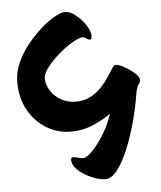

<svg xmlns="http://www.w3.org/2000/svg" viewBox="-50 -668 647 770"><g transform="rotate(-5 273.0 -283.0)"><path d="M25 -361Q25 -400 42 -438Q59 -476 86 -509.5Q113 -543 142.5 -569Q172 -595 198 -609.5Q224 -624 240 -624Q257 -624 274.5 -612Q292 -600 306.5 -583.5Q321 -567 329.5 -549.5Q338 -532 338 -521Q338 -505 330 -505Q325 -505 316.5 -511Q308 -517 303 -517Q288 -517 260.5 -501Q233 -485 204.5 -460.5Q176 -436 156 -410Q136 -384 136 -365Q137 -338 153 -314Q169 -290 195.5 -276Q222 -262 252 -262Q286 -262 311.5 -275.5Q337 -289 355.5 -308.5Q374 -328 387 -348Q400 -368 408.5 -381.5Q417 -395 424 -395Q437 -395 458.5 -383Q480 -371 498 -355Q516 -339 516 -326Q516 -318 508.5 -308Q501 -298 497 -274Q488 -217 472 -158.5Q456 -100 435.5 -51Q415 -2 391.5 28Q368 58 344 58Q325 58 302.5 50Q280 42 259.5 29.5Q239 17 226 1.5Q213 -14 213 -30Q213 -41 222 -41Q230 -41 241 -37.5Q252 -34 262 -34Q273 -34 289.5 -48.5Q306 -63 324.5 -87.5Q343 -112 359 -142Q375 -172 384 -202Q356 -181 313.5 -162.5Q271 -144 222 -144Q170 -144 125 -171Q80 -198 52.5 -247Q25 -296 25 -361Z"/></g></svg>

Font: Alkatra SemiBold
Style: Regular
Weight: 600
Designer: Suman Bhandary
Version: Version 1.100;gftools[0.9.22]